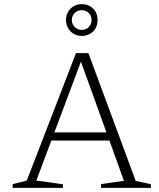

<svg xmlns="http://www.w3.org/2000/svg" viewBox="-20 -905 768 925"><path d="M634 -33Q653 -29 671 -25.5Q689 -22 707 -17V0H467V-18L577 -34L363 -627H377L155 -35Q188 -31 219.5 -26.5Q251 -22 283 -17V0H41V-18L109 -35L346 -649H406ZM212 -228V-267H529V-228ZM374 -732Q352 -732 335 -742Q318 -752 308 -769.5Q298 -787 298 -809Q298 -831 308 -848Q318 -865 335 -875Q352 -885 374 -885Q407 -885 428.5 -863.5Q450 -842 450 -809Q450 -786 440.5 -769Q431 -752 413.5 -742Q396 -732 374 -732ZM374 -761Q395 -761 408 -775Q421 -789 421 -809Q421 -829 407.5 -842.5Q394 -856 374 -856Q354 -856 340 -842.5Q326 -829 326 -808Q326 -789 340 -775Q354 -761 374 -761Z"/></svg>

Font: Piazzolla Thin Thin
Style: Regular
Weight: 250
Version: Version 2.005